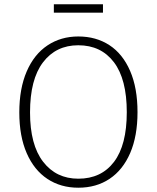

<svg xmlns="http://www.w3.org/2000/svg" viewBox="-20 -864 731 895"><path d="M621 -341Q621 -230 587 -151Q553 -72 491 -30.5Q429 11 345 11Q263 11 201 -30Q139 -71 104.5 -150Q70 -229 70 -340Q70 -451 104.5 -531Q139 -611 201.5 -652.5Q264 -694 345 -694Q428 -694 490 -653.5Q552 -613 586.5 -533.5Q621 -454 621 -341ZM120 -340Q120 -189 181 -110Q242 -31 345 -31Q452 -31 511.5 -109.5Q571 -188 571 -341Q571 -495 511 -574Q451 -653 345 -653Q241 -653 180.5 -573.5Q120 -494 120 -340ZM231 -805V-844H460V-805Z"/></svg>

Font: FiraGO ExtraLight
Style: Regular
Weight: 200
Designer: bBox Type
Foundry: bBox Type GmbH
Version: Version 1.001